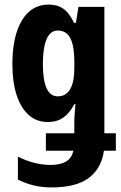

<svg xmlns="http://www.w3.org/2000/svg" viewBox="-20 -577 528 837"><path d="M192 -557Q230 -557 256 -539Q282 -521 303 -477H311L322 -547H435V4H485V80H433Q423 156 368 198Q313 240 205 240Q162 240 126 231Q90 222 58 206V106Q97 125 132 133.5Q167 142 201 142Q241 142 266.5 128Q292 114 300 80H180V4H304V-43Q304 -60 305.5 -82Q307 -104 309 -123H304Q283 -83 255.5 -64Q228 -45 188 -45Q140 -45 105.5 -75.5Q71 -106 52.5 -162.5Q34 -219 34 -297Q34 -419 75.5 -488Q117 -557 192 -557ZM231 -444Q210 -444 195.5 -427Q181 -410 174 -377Q167 -344 167 -296Q167 -228 183 -192.5Q199 -157 232 -157Q250 -157 263.5 -165Q277 -173 286 -188.5Q295 -204 299.5 -227Q304 -250 304 -280V-305Q304 -353 296.5 -383.5Q289 -414 273 -429Q257 -444 231 -444Z"/></svg>

Font: Noto Sans Display ExtraCondensed
Style: Bold
Weight: 700
Width: 2
Designer: Monotype Design Team
Foundry: Monotype Imaging Inc.
Version: Version 2.003